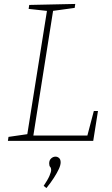

<svg xmlns="http://www.w3.org/2000/svg" viewBox="-20 -713 565 972"><path d="M455 -151H476L452 0H20L23 -20L127 -35L117 -26L219 -666L225 -657L125 -668L128 -688L361 -693L358 -673L241 -657L250 -666L147 -15L141 -27H430L420 -18ZM215 239 201 228Q222 197 230.5 177Q239 157 239 147Q239 137 234 132Q229 127 229 114Q229 98 239 89Q249 80 261 80Q271 80 279 87Q287 94 287 109Q287 123 278 142.5Q269 162 253 187Q237 212 215 239Z"/></svg>

Font: Bitter Thin ExtraLight
Style: Italic
Weight: 250
Italic angle: -9°
Version: Version 2.002